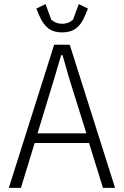

<svg xmlns="http://www.w3.org/2000/svg" viewBox="-20 -916 605 936"><path d="M541 0H482L414 -219H149L82 0H23L244 -698H320ZM401 -266 317 -535 285 -647H278L245 -535L163 -266ZM283 -758Q242 -758 216 -777.5Q190 -797 172 -839L157 -874L202 -896L230 -820Q241 -810 254.5 -805Q268 -800 283 -800Q298 -800 311.5 -805Q325 -810 336 -820L364 -896L409 -874L394 -839Q377 -797 350.5 -777.5Q324 -758 283 -758Z"/></svg>

Font: IBM Plex Sans Condensed Light
Style: Regular
Weight: 300
Width: 3
Designer: Mike Abbink, Paul van der Laan, Pieter van Rosmalen
Foundry: Bold Monday
Version: Version 3.201